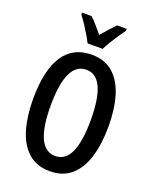

<svg xmlns="http://www.w3.org/2000/svg" viewBox="-171 -1033 911 1138"><g transform="rotate(20 284.5 -464.5)"><path d="M522.9 -357.9Q522.9 -250 498.3 -167Q473.6 -84 421.1 -37.1Q368.7 9.8 285.6 9.8Q201.2 9.8 148.4 -37.8Q95.7 -85.4 71.3 -168.7Q46.9 -252 46.9 -358.9Q46.9 -540.5 107.2 -632.6Q167.5 -724.6 285.6 -724.6Q368.7 -724.6 421.1 -678Q473.6 -631.3 498.3 -548.8Q522.9 -466.3 522.9 -357.9ZM158.2 -357.9Q158.2 -85.9 285.2 -85.9Q411.1 -85.9 411.1 -357.9Q411.1 -629.9 285.6 -629.9Q158.2 -629.9 158.2 -357.9ZM237.8 -778.8Q227.5 -799.8 211.7 -826.4Q195.8 -853 178 -879.9Q160.2 -906.7 144.5 -927.2V-939H205.1Q222.7 -922.4 243.4 -898.7Q264.2 -875 285.2 -849.6Q309.1 -877.9 326.7 -897.2Q344.2 -916.5 366.2 -939H426.3V-927.2Q411.6 -907.7 394 -881.3Q376.5 -855 359.9 -827.9Q343.3 -800.8 333 -778.8Z"/></g></svg>

Font: Open Sans Condensed SemiBold
Style: Regular
Weight: 600
Width: 3
Designer: Monotype Design Team
Foundry: Monotype Imaging Inc.
Version: Version 3.000; ttfautohint (v1.8.4)